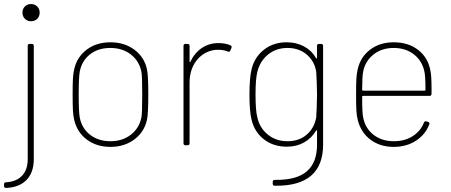

<svg xmlns="http://www.w3.org/2000/svg" viewBox="-41 -718 2228 949"><path d="M-21 201V193Q-21 183 -11 183Q40 180 68 150.5Q96 121 96 69V-491Q96 -501 106 -501H116Q126 -501 126 -491V69Q126 134 90.5 171Q55 208 -11 211Q-21 211 -21 201ZM112 -698Q131 -698 143 -686Q155 -674 155 -656Q155 -637 143 -625Q131 -613 112 -613Q94 -613 82 -625Q70 -637 70 -656Q70 -674 82 -686Q94 -698 112 -698Z M326 -124Q321 -145 319.5 -171.5Q318 -198 318 -252Q318 -303 319.5 -329.5Q321 -356 326 -377Q340 -437 388 -473Q436 -509 505 -509Q574 -509 623 -472.5Q672 -436 685 -377Q692 -349 692 -251Q692 -152 685 -124Q671 -64 622 -28Q573 8 505 8Q437 8 389 -27.5Q341 -63 326 -124ZM353 -138Q363 -84 404 -52Q445 -20 505 -20Q564 -20 605.5 -52Q647 -84 658 -138Q662 -158 662 -251Q662 -344 658 -363Q647 -417 605.5 -449Q564 -481 504 -481Q444 -481 403.5 -449Q363 -417 353 -363Q348 -333 348 -251Q348 -166 353 -138Z M866 -10V-491Q866 -501 876 -501H886Q896 -501 896 -491V-414Q896 -411 897.5 -410.5Q899 -410 900 -413Q921 -457 957 -481Q993 -505 1039 -505Q1073 -505 1098 -494Q1106 -491 1103 -481L1098 -469Q1095 -460 1085 -463Q1066 -472 1036 -472Q1009 -472 984 -461Q959 -450 940 -430Q919 -408 907.5 -377.5Q896 -347 896 -312V-10Q896 0 886 0H876Q866 0 866 -10Z M1317 200Q1307 200 1307 190V181Q1307 171 1318 171H1323Q1426 172 1476 128.5Q1526 85 1526 -3V-70Q1526 -77 1521 -72Q1499 -35 1462 -14Q1425 7 1377 7Q1311 7 1264.5 -28.5Q1218 -64 1203 -124Q1192 -166 1192 -249Q1192 -336 1203 -378Q1218 -437 1264.5 -473Q1311 -509 1376 -509Q1424 -509 1462 -488.5Q1500 -468 1521 -431Q1526 -426 1526 -433V-491Q1526 -501 1536 -501H1546Q1556 -501 1556 -491V-3Q1556 99 1497 150Q1438 201 1322 200ZM1231 -138Q1242 -86 1282.5 -53Q1323 -20 1380 -20Q1438 -20 1475.5 -53Q1513 -86 1522 -138Q1523 -155 1524.5 -187.5Q1526 -220 1526 -250Q1526 -280 1524.5 -312.5Q1523 -345 1522 -363Q1514 -415 1475.5 -448Q1437 -481 1380 -481Q1324 -481 1284 -448.5Q1244 -416 1231 -363Q1222 -327 1222 -252Q1222 -170 1231 -138Z M1728 -122Q1722 -144 1720.5 -170.5Q1719 -197 1719 -252Q1719 -303 1720.5 -329Q1722 -355 1727 -376Q1741 -437 1789 -473Q1837 -509 1905 -509Q1977 -509 2025.5 -471.5Q2074 -434 2086 -371Q2092 -345 2092 -280V-255Q2092 -244 2082 -244H1753Q1749 -244 1749 -240Q1749 -158 1754 -138Q1764 -84 1805 -52Q1846 -20 1906 -20Q1959 -20 1998 -44.5Q2037 -69 2054 -111Q2057 -120 2066 -118L2074 -116Q2084 -113 2081 -104Q2062 -53 2015 -22.5Q1968 8 1905 8Q1838 8 1791 -27Q1744 -62 1728 -122ZM1753 -270H2058Q2062 -270 2062 -274Q2062 -340 2057 -363Q2046 -417 2005 -449Q1964 -481 1905 -481Q1846 -481 1805 -448.5Q1764 -416 1754 -364Q1749 -339 1749 -274Q1749 -270 1753 -270Z"/></svg>

Font: Barlow GEO Thin
Style: Regular
Weight: 100
Designer: Jeremy Tribby
Foundry: Tribby Type
Version: Version 1.408